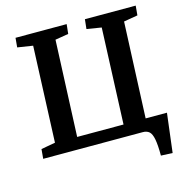

<svg xmlns="http://www.w3.org/2000/svg" viewBox="-122 -816 1046 1088"><g transform="rotate(-15 400.5 -272.5)"><path d="M258 -70H530L553 -633L467 -647L473 -703H771L766 -647L684 -633L660 -71H785L757 158L689 155Q689 93 682.5 59Q676 25 662 12.5Q648 0 624 0H40L45 -56L128 -71L151 -634L61 -648L66 -703H366L360 -647L282 -634Z"/></g></svg>

Font: Literata 18pt SemiBold
Style: Italic
Weight: 600
Italic angle: -2°
Designer: Latin by Veronika Burian and Jose Scaglione. Greek by Irene Vlachou. Cyrillic by Vera Evstafieva
Foundry: TypeTogether
Version: Version 3.103;gftools[0.9.29]